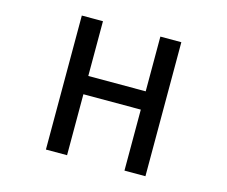

<svg xmlns="http://www.w3.org/2000/svg" viewBox="-103 -877 1205 1019"><g transform="rotate(15 500.0 -368.0)"><path d="M226.6 0V-736.3H342.8V-435.5H658.2V-736.3H773.4V0H658.2V-335H342.8V0Z"/></g></svg>

Font: Gen Shin Gothic Monospace Medium
Style: Regular
Weight: 500
Designer: [Source Han Sans]
Ryoko NISHIZUKA  (kana & ideographs); Paul D. Hunt (Latin, Greek & Cyrillic); Wenlong ZHANG  (bopomofo
Version: Version 1.002.20150607